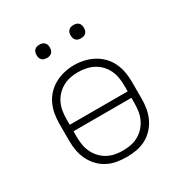

<svg xmlns="http://www.w3.org/2000/svg" viewBox="-166 -838 933 976"><g transform="rotate(-30 300.0 -350.5)"><path d="M300 8Q271 8 242.5 3Q214 -2 188 -15.5Q162 -29 142 -50.5Q122 -72 109.5 -98Q97 -124 92 -152.5Q87 -181 87 -210V-310Q87 -339 92 -367.5Q97 -396 109.5 -422.5Q122 -449 142.5 -470Q163 -491 188.5 -504.5Q214 -518 242.5 -524.5Q271 -531 300 -531Q329 -531 357.5 -524.5Q386 -518 411.5 -504.5Q437 -491 457.5 -470Q478 -449 490.5 -422.5Q503 -396 508 -367.5Q513 -339 513 -310V-210Q513 -181 508 -152.5Q503 -124 490.5 -98Q478 -72 458 -50.5Q438 -29 412 -15.5Q386 -2 357.5 3Q329 8 300 8ZM130 -279H470V-310Q470 -334 466.5 -357.5Q463 -381 453 -402.5Q443 -424 426.5 -441.5Q410 -459 389 -470Q368 -481 344.5 -485.5Q321 -490 298 -490Q274 -490 251 -485Q228 -480 208 -468.5Q188 -457 172 -439.5Q156 -422 146.5 -401Q137 -380 133.5 -356.5Q130 -333 130 -310ZM300 -30Q323 -30 346.5 -34.5Q370 -39 390.5 -50.5Q411 -62 427 -79.5Q443 -97 453 -118.5Q463 -140 466.5 -163.5Q470 -187 470 -210V-241H130V-210Q130 -187 133.5 -163.5Q137 -140 147 -118.5Q157 -97 173 -79.5Q189 -62 209.5 -50.5Q230 -39 253.5 -34.5Q277 -30 300 -30ZM400 -631Q392 -631 384.5 -633Q377 -635 371 -641Q365 -647 363 -654.5Q361 -662 361 -670Q361 -678 363 -685.5Q365 -693 371 -699Q377 -705 384.5 -707Q392 -709 400 -709Q408 -709 415.5 -707Q423 -705 429 -699Q435 -693 437 -685.5Q439 -678 439 -670Q439 -662 437 -654.5Q435 -647 429 -641Q423 -635 415.5 -633Q408 -631 400 -631ZM200 -631Q192 -631 184.5 -633Q177 -635 171 -641Q165 -647 163 -654.5Q161 -662 161 -670Q161 -678 163 -685.5Q165 -693 171 -699Q177 -705 184.5 -707Q192 -709 200 -709Q208 -709 215.5 -707Q223 -705 229 -699Q235 -693 237 -685.5Q239 -678 239 -670Q239 -662 237 -654.5Q235 -647 229 -641Q223 -635 215.5 -633Q208 -631 200 -631Z"/></g></svg>

Font: Zed Sans Extralight Extended
Style: Regular
Weight: 200
Width: 7
Designer: Belleve Invis
Foundry: Belleve Invis
Version: Version 1.0.0; ttfautohint (v1.8.4)